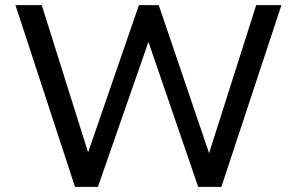

<svg xmlns="http://www.w3.org/2000/svg" viewBox="-20 -725 1151 745"><path d="M271 0 40 -705H142L329 -111H314L519 -705H596L798 -111H785L974 -705H1072L839 0H749L552 -574H560L360 0Z"/></svg>

Font: Nunito Sans 12pt ExtraLight 9pt Medium
Style: Regular
Weight: 500
Version: Version 3.101;gftools[0.9.27]